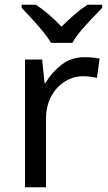

<svg xmlns="http://www.w3.org/2000/svg" viewBox="-20 -786 453 806"><path d="M335 -546Q350 -546 367.5 -544.5Q385 -543 398 -540L387 -459Q374 -462 358.5 -464Q343 -466 329 -466Q288 -466 252 -443.5Q216 -421 194.5 -380.5Q173 -340 173 -286V0H85V-536H157L167 -438H171Q197 -482 238 -514Q279 -546 335 -546ZM194 -606Q181 -629 159 -655.5Q137 -682 113 -708Q89 -734 71 -753V-766H131Q157 -749 185 -725Q213 -701 238 -674Q265 -701 293 -725Q321 -749 347 -766H409V-753Q390 -734 365.5 -708Q341 -682 318.5 -655.5Q296 -629 284 -606Z"/></svg>

Font: Noto Sans Thai Looped
Style: Regular
Weight: 400
Designer: Sasikarn Vongin, Ben Mitchell
Foundry: The Fontpad Ltd
Version: Version 1.001; ttfautohint (v1.8.4.7-5d5b)